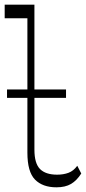

<svg xmlns="http://www.w3.org/2000/svg" viewBox="-36 -792 369 820"><path d="M-6 -374V-410H246V-374ZM205 8Q146 8 113.5 -25Q81 -58 81 -140V-714H-16V-772H111V-153Q111 -94 135 -70Q159 -46 208 -46Q235 -46 256.5 -54Q278 -62 294 -84L311 -51Q292 -21 267.5 -6.5Q243 8 205 8Z"/></svg>

Font: Savate ExtraLight
Style: Regular
Weight: 200
Designer: Max Esnée
Foundry: Plomb Type
Version: Version 2.000